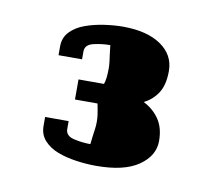

<svg xmlns="http://www.w3.org/2000/svg" viewBox="-45 -680 430 386"><g transform="rotate(10 169.5 -487.5)"><path d="M160 -510Q164 -520 164 -543Q164 -549 163 -557Q162 -565 161 -572Q160 -580 159 -589Q142 -589 125 -585Q108 -581 108 -567V-551H60V-569Q60 -587 71.5 -599Q83 -611 101 -617.5Q119 -624 139.5 -627Q160 -630 178 -630Q227 -630 255.5 -610.5Q284 -591 284 -558Q284 -530 273.5 -513.5Q263 -497 245 -488Q265 -478 277 -460.5Q289 -443 289 -416Q289 -386 259.5 -365.5Q230 -345 173 -345Q153 -345 132 -348Q111 -351 94 -357.5Q77 -364 66 -376Q55 -388 55 -406V-424H103V-408Q103 -394 120 -390Q137 -386 154 -386Q155 -395 156 -403Q157 -410 158 -417.5Q159 -425 159 -432Q159 -440 158 -447Q157 -454 156 -459L154 -469H108V-510Z"/></g></svg>

Font: Bigshot One
Style: Regular
Weight: 400
Designer: Gesine Todt
Foundry: Gesine Todt
Version: Version 1.001